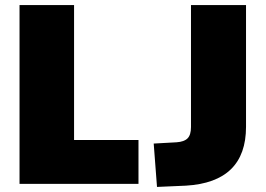

<svg xmlns="http://www.w3.org/2000/svg" viewBox="-20 -725 1047 757"><path d="M57 -705H272V-173H526V0H57ZM586 -159 676 -164Q706 -166 719.5 -179.5Q733 -193 733 -224V-705H950V-225Q950 -7 713 7L599 12Z"/></svg>

Font: Nunito Sans Heavy
Style: Regular
Weight: 400
Designer: Vernon Adams
Foundry: Vernon Adams
Version: Version 2.500